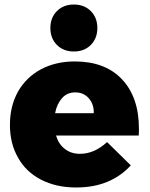

<svg xmlns="http://www.w3.org/2000/svg" viewBox="-20 -823 663 850"><path d="M520 -472C470 -525 400 -551 311 -551C254 -551 204 -539 161 -516C118 -493 84 -460 60 -418C36 -375 24 -326 24 -270C24 -215 36 -166 60 -125C83 -83 117 -51 161 -28C205 -5 257 7 317 7C368 7 414 -1 455 -18C496 -35 530 -59 559 -91L454 -194C416 -159 376 -142 334 -142C308 -142 286 -149 268 -163C249 -177 236 -197 228 -223H594C595 -230 595 -240 595 -254C595 -346 570 -419 520 -472ZM373 -388C388 -371 396 -349 395 -322H224C229 -350 240 -372 255 -389C270 -406 290 -414 313 -414C338 -414 358 -405 373 -388ZM382 -774C363 -793 338 -803 307 -803C276 -803 251 -793 232 -774C213 -755 203 -730 203 -699C203 -668 213 -643 232 -624C251 -605 276 -595 307 -595C338 -595 363 -605 382 -624C401 -643 411 -668 411 -699C411 -730 401 -755 382 -774Z"/></svg>

Font: Argentum Sans ExtraBold
Style: Regular
Weight: 800
Designer: Julieta Ulanovsky
Foundry: Julieta Ulanovsky
Version: Version 5.001;February 15, 2019;FontCreator 11.5.0.2425 64-b